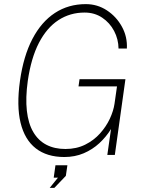

<svg xmlns="http://www.w3.org/2000/svg" viewBox="-20 -753 710 933"><path d="M292.5 10Q208 10 154 -32Q100 -74 80 -156.2Q60 -238.5 77 -360Q94 -480.5 137.5 -563.8Q181 -647 246.8 -690Q312.5 -733 397 -733Q453 -733 499.2 -702.8Q545.5 -672.5 572.5 -623.2Q599.5 -574 596.5 -517H556Q555.5 -562.5 534.5 -602.5Q513.5 -642.5 476.5 -667.2Q439.5 -692 391 -692Q320.5 -692 264 -655.2Q207.5 -618.5 169.2 -544.8Q131 -471 115 -360Q103.5 -277 110.5 -214.8Q117.5 -152.5 141.8 -111.2Q166 -70 205.5 -49.5Q245 -29 298 -29Q351.5 -29 393.8 -50Q436 -71 466 -104.5Q496 -138 513.8 -176.2Q531.5 -214.5 536.5 -249L548.5 -333H361.5L366.5 -368H589.5L538 0H501.5L519.5 -126Q496 -88 462.8 -57.2Q429.5 -26.5 386.8 -8.2Q344 10 292.5 10ZM221.5 160 261.5 110.5H241L249.5 50H307.5L300 101.5L244 160Z"/></svg>

Font: Public Sans Thin
Style: Italic
Weight: 100
Italic angle: -8°
Designer: The Public Sans project authors (U.S. Web Design System). Libre Franklin designed by Pablo Impallari and Rodrigo Fuenzal
Version: Version 2.000